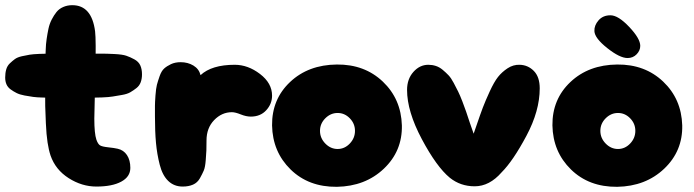

<svg xmlns="http://www.w3.org/2000/svg" viewBox="-35 -720 2678 741"><path d="M337 0Q398 0 433 -19Q468 -38 468 -72Q468 -102 455 -121.5Q442 -141 419 -146Q406 -149 382.5 -151.5Q359 -154 351 -159Q343 -164 337 -181Q329 -205 329 -262Q329 -267 333 -443Q336 -565 332 -599Q319 -700 244 -700Q225 -700 209 -693Q193 -686 183 -673.5Q173 -661 164.5 -644.5Q156 -628 152 -609Q148 -590 145 -569.5Q142 -549 141.5 -529.5Q141 -510 140 -491.5Q139 -473 140 -458Q140 -448 140 -443V-388Q139 -332 139.5 -310.5Q140 -289 142 -244.5Q144 -200 148.5 -170.5Q153 -141 160 -120Q179 -65 230 -32.5Q281 0 337 0ZM235 -344Q247 -344 275 -343.5Q303 -343 318.5 -343Q334 -343 359.5 -344Q385 -345 400 -347.5Q415 -350 435.5 -353.5Q456 -357 468 -364Q480 -371 491.5 -380Q503 -389 508 -402.5Q513 -416 513 -433Q513 -453 506.5 -467.5Q500 -482 483.5 -491Q467 -500 452 -505Q437 -510 406.5 -511.5Q376 -513 356.5 -513Q337 -513 296.5 -512.5Q256 -512 235 -512Q221 -512 194.5 -512.5Q168 -513 154 -513Q140 -513 116.5 -512Q93 -511 80 -509Q67 -507 49.5 -503Q32 -499 22.5 -492Q13 -485 3 -475.5Q-7 -466 -11 -452Q-15 -438 -15 -421Q-15 -406 -10 -394.5Q-5 -383 6 -375Q17 -367 29 -361Q41 -355 59.5 -351.5Q78 -348 93 -346Q108 -344 130 -343.5Q152 -343 166 -343Q180 -343 202.5 -343.5Q225 -344 235 -344Z M670 0Q693 0 710 -7.5Q727 -15 736.5 -32Q746 -49 751.5 -62Q757 -75 759 -102Q761 -129 761.5 -139.5Q762 -150 762 -178Q762 -226 791.5 -256.5Q821 -287 860 -287Q873 -287 894 -278.5Q915 -270 933 -270Q970 -270 992.5 -294.5Q1015 -319 1015 -351Q1015 -399 968.5 -434.5Q922 -470 871 -470Q782 -470 739 -430Q733 -454 711.5 -467Q690 -480 662 -480Q641 -480 625 -472.5Q609 -465 598.5 -455.5Q588 -446 581 -426Q574 -406 570.5 -392.5Q567 -379 565 -351.5Q563 -324 563 -312Q563 -300 563 -271Q563 -212 567 -168.5Q571 -125 581.5 -84Q592 -43 614.5 -21.5Q637 0 670 0Z M1265 1Q1375 -1 1446.5 -69Q1518 -137 1516 -236Q1513 -338 1442.5 -405Q1372 -472 1265 -471Q1155 -470 1084.5 -403.5Q1014 -337 1015 -236Q1017 -134 1086.5 -66Q1156 2 1265 1ZM1315 -166Q1295 -145 1268 -145Q1241 -145 1220.5 -166Q1200 -187 1200 -215Q1200 -243 1220.5 -263.5Q1241 -284 1268 -284Q1295 -284 1315 -263.5Q1335 -243 1335 -215Q1335 -187 1315 -166Z M1797 -1Q1854 -1 1901 -55Q1945 -99 1996.5 -195.5Q2048 -292 2048 -379Q2048 -423 2025.5 -446Q2003 -469 1971 -470Q1946 -471 1924 -456.5Q1902 -442 1887 -423Q1872 -404 1855 -367Q1838 -330 1828.5 -305Q1819 -280 1803 -233Q1796 -214 1793 -204Q1788 -217 1778.5 -245.5Q1769 -274 1764 -289Q1759 -304 1749.5 -328.5Q1740 -353 1733 -367Q1726 -381 1716 -400Q1706 -419 1696 -429.5Q1686 -440 1673.5 -450.5Q1661 -461 1647 -465.5Q1633 -470 1618 -470Q1585 -470 1560.5 -442.5Q1536 -415 1536 -373Q1536 -290 1593 -183Q1650 -76 1701 -34Q1742 -1 1797 -1Z M2347 1Q2457 -1 2528.5 -69Q2600 -137 2598 -236Q2595 -338 2524.5 -405Q2454 -472 2347 -471Q2237 -470 2166.5 -403.5Q2096 -337 2097 -236Q2099 -134 2168.5 -66Q2238 2 2347 1ZM2397 -166Q2377 -145 2350 -145Q2323 -145 2302.5 -166Q2282 -187 2282 -215Q2282 -243 2302.5 -263.5Q2323 -284 2350 -284Q2377 -284 2397 -263.5Q2417 -243 2417 -215Q2417 -187 2397 -166ZM2387 -496Q2408 -496 2422 -510.5Q2436 -525 2436 -543Q2436 -571 2393.5 -616Q2351 -661 2321 -661Q2292 -661 2275 -641.5Q2258 -622 2259 -600Q2260 -573 2308.5 -534.5Q2357 -496 2387 -496Z"/></svg>

Font: Cherry Bomb
Style: Regular
Weight: 400
Designer: satsuyako
Foundry: satsuyako
Version: Version 4.0